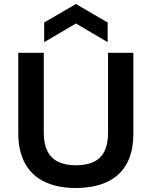

<svg xmlns="http://www.w3.org/2000/svg" viewBox="-20 -923 755 956"><path d="M358 13Q300 13 254 1Q208 -11 173.5 -34Q139 -57 116.5 -90Q94 -123 82.5 -165Q71 -207 71 -256V-660H198V-261Q198 -209 215 -173Q232 -137 267.5 -118.5Q303 -100 358 -100Q414 -100 449.5 -118.5Q485 -137 501.5 -173Q518 -209 518 -261V-660H644V-256Q644 -191 626 -141Q608 -91 571.5 -56.5Q535 -22 481.5 -4.5Q428 13 358 13ZM200 -713V-811L358 -903L516 -811V-713L358 -806Z"/></svg>

Font: Bricolage Grotesque 48pt Condensed ExtraBold SemiBold
Style: Regular
Weight: 600
Version: Version 1.000;gftools[0.9.30]